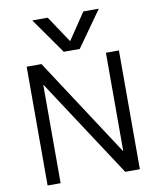

<svg xmlns="http://www.w3.org/2000/svg" viewBox="-104 -1081 962 1162"><g transform="rotate(-10 376.5 -500.0)"><path d="M175 -1000H270L378 -838H380L489 -1000H584L428 -780H330ZM93 0V-730H184L578 -127H580V-730H660V0H570L175 -603H173V0Z"/></g></svg>

Font: M PLUS 1
Style: Regular
Weight: 400
Designer: Coji Morishita
Foundry: UNDERFOREST DESIGN
Version: Version 1.001